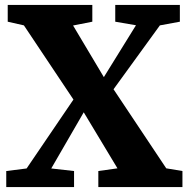

<svg xmlns="http://www.w3.org/2000/svg" viewBox="-20 -763 770 783"><path d="M88.5 -76 279.5 -357 77.5 -659.5 11.5 -674.5V-743H356.5V-674.5L278 -659L403.5 -448.5L534.5 -660L450 -674.5V-743H713.5V-674.5L632 -659.5L443 -399L658 -76.5L724 -65.5V0H381V-65.5L459 -76.5L321.5 -305L189 -76L282 -65.5V0H5.5V-65.5Z"/></svg>

Font: Merriweather 20pt Black
Style: Regular
Weight: 900
Version: Version 2.100